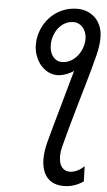

<svg xmlns="http://www.w3.org/2000/svg" viewBox="-64 -815 602 1083"><g transform="rotate(5 236.5 -274.0)"><path d="M315.4 -698.7Q288.1 -698.7 266.4 -686.8Q244.6 -674.8 229.2 -655Q213.9 -635.3 205.6 -610.1Q197.3 -585 197.3 -559.1Q197.3 -540 202.1 -523.7Q207 -507.3 216.1 -495.1Q225.1 -482.9 238.3 -475.8Q251.5 -468.8 268.1 -468.8Q294.4 -468.8 316.9 -481.2Q339.4 -493.7 355.5 -513.7Q371.6 -533.7 380.6 -558.8Q389.6 -584 389.6 -609.9Q389.6 -629.4 383.8 -645.8Q377.9 -662.1 367.9 -673.8Q357.9 -685.5 344.5 -692.1Q331.1 -698.7 315.4 -698.7ZM450.2 191.4Q423.8 209.5 396 218.3Q368.2 227.1 339.4 227.1Q276.4 227.1 244.4 188.7Q212.4 150.4 212.4 84Q212.4 42 225.6 -10.3Q227.1 -16.6 233.2 -38.3Q239.3 -60.1 248 -92.3Q256.8 -124.5 268.3 -164.8Q279.8 -205.1 292 -249Q304.2 -293 316.9 -338.1Q329.6 -383.3 341.3 -424.8Q332.5 -418.5 321 -412.6Q309.6 -406.7 297.1 -402.3Q284.7 -397.9 272.2 -395.3Q259.8 -392.6 249 -392.6Q220.7 -392.6 195.8 -405.5Q170.9 -418.5 152.6 -440.7Q134.3 -462.9 123.8 -492.2Q113.3 -521.5 113.3 -554.2Q113.3 -597.2 129.2 -637.2Q145 -677.2 173.6 -708Q202.1 -738.8 241.9 -757.1Q281.7 -775.4 329.6 -775.4Q359.4 -775.4 385.5 -765.1Q411.6 -754.9 431.2 -735.6Q450.7 -716.3 461.9 -688Q473.1 -659.7 473.1 -623.5Q473.1 -601.6 469.7 -576.7Q466.3 -551.8 459 -522.5Q450.2 -488.3 439 -447Q427.7 -405.8 414.6 -360.4Q401.4 -314.9 387.5 -267.1Q373.5 -219.2 360.1 -171.6Q346.7 -124 334 -78.1Q321.3 -32.2 311 8.8Q304.2 36.1 304.2 59.1Q304.2 102.5 321.3 123.3Q338.4 144 364.3 144Q385.7 144 408 133.5Q430.2 123 447.3 105Z"/></g></svg>

Font: Andika New Basic
Style: Italic
Weight: 400
Italic angle: -14°
Designer: Victor Gaultney, Annie Olsen, Julie Remington, Don Collingsworth, Eric Hays
Foundry: SIL International
Version: Version 5.500